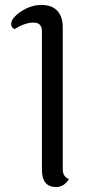

<svg xmlns="http://www.w3.org/2000/svg" viewBox="-20 -745 391 774"><path d="M233 -636V-62Q233 -33 258 -23Q238 9 206 9Q149 9 149 -61V-619Q149 -654 115 -654Q81 -654 39 -628Q25 -633 25 -648Q25 -672 64.5 -698.5Q104 -725 147 -725Q190 -725 211.5 -701Q233 -677 233 -636Z"/></svg>

Font: Laila
Style: Regular
Weight: 400
Designer: Hitesh Malaviya
Foundry: Indian Type Foundry
Version: Version 1.302;PS 1.0;hotconv 1.0.78;makeotf.lib2.5.61930; tt